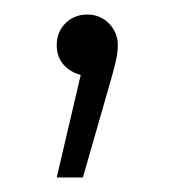

<svg xmlns="http://www.w3.org/2000/svg" viewBox="-20 -101 240 264"><path d="M100 -81Q118 -81 130 -68.5Q142 -56 142 -39Q142 -29 139.5 -18Q137 -7 133 7L94 143H58L91 2Q76 -2 67 -12.5Q58 -23 58 -39Q58 -57 70 -69Q82 -81 100 -81Z"/></svg>

Font: Hilab Light
Style: Regular
Weight: 300
Designer: Cristianderson Lima
Foundry: Cristianderson
Version: Version 1.0